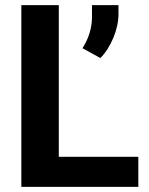

<svg xmlns="http://www.w3.org/2000/svg" viewBox="-20 -731 582 751"><path d="M210 -117.7H521V0H63.5V-710.9H210ZM372.6 -503.9 302.7 -542.5Q338.4 -598.6 339.8 -660.6V-710.9H443.4V-676.3Q443.4 -630.9 423.1 -582.5Q402.8 -534.2 372.6 -503.9Z"/></svg>

Font: MAUL Bold
Style: Bold
Weight: 700
Designer: MAUL
Version: Version 1.0; 2020; ttfautohint (v1.8.3)